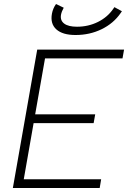

<svg xmlns="http://www.w3.org/2000/svg" viewBox="-20 -942 642 962"><path d="M44.4 0 158.7 -649.4 166.5 -693.4H601.6L593.8 -649.4H205.6L156.2 -369.1H457L449.2 -325.2H148.4L99.1 -43.9H486.8L479.5 0ZM358.4 -766.6Q293.5 -766.6 262.2 -794.9Q231 -823.2 240.2 -873.5Q245.1 -899.9 260.7 -921.9L299.3 -903.3Q288.6 -884.3 285.6 -867.7Q280.8 -839.4 301.8 -823.7Q322.8 -808.1 365.7 -808.1Q422.4 -808.1 470.7 -832Q519 -856 547.9 -898.4L553.2 -906.2L590.8 -885.7L584.5 -876.5Q548.8 -824.7 489.3 -795.7Q429.7 -766.6 358.4 -766.6Z"/></svg>

Font: Cascadia Code ExtraLight
Style: Italic
Weight: 200
Italic angle: -10°
Monospace: yes
Designer: Aaron Bell
Foundry: Saja Typeworks
Version: Version 2404.023; ttfautohint (v1.8.4)